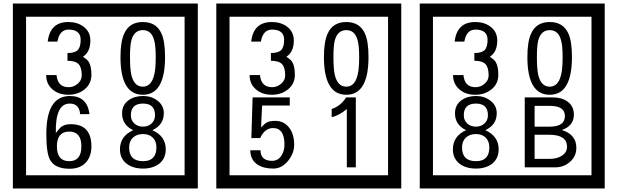

<svg xmlns="http://www.w3.org/2000/svg" viewBox="-20 -980 3505 1090"><path d="M1103 90H53V-960H1103ZM1028 15V-885H128V15ZM499 -556Q499 -504 460.5 -473Q422 -442 369 -442Q314 -442 280 -471Q242 -502 242 -554H301Q307 -485 370 -485Q398 -485 421 -504.5Q444 -524 444 -552Q444 -597 426 -616Q408 -635 363 -635V-679Q405 -679 421.5 -696Q438 -713 438 -754Q438 -812 369 -812Q318 -812 306 -744H251Q264 -855 368 -855Q419 -855 454 -829Q493 -800 493 -750Q493 -685 451 -658Q475 -642 483 -630Q499 -605 499 -556ZM917 -656Q917 -442 791 -442Q664 -442 664 -656Q664 -744 685 -789Q714 -855 791 -855Q868 -855 897 -789Q917 -745 917 -656ZM864 -656Q864 -723 855 -752Q840 -809 791 -809Q742 -809 726 -752Q718 -723 718 -656Q718 -587 726 -553Q742 -488 791 -488Q839 -488 855 -554Q864 -587 864 -656ZM499 -149Q499 -91 466.5 -56.5Q434 -22 375 -22Q291 -22 264 -73Q243 -111 243 -219Q243 -435 377 -435Q475 -435 488 -332H435Q430 -392 376 -392Q293 -392 297 -225Q318 -253 328 -260Q348 -275 381 -275Q499 -275 499 -149ZM442 -149Q442 -233 373 -233Q303 -233 303 -149Q303 -65 373 -65Q442 -65 442 -149ZM921 -132Q921 -79 882 -49Q846 -23 792 -23Q737 -23 701 -49Q661 -79 661 -132Q661 -207 736 -241Q673 -271 673 -337Q673 -384 710 -411Q744 -435 792 -435Q839 -435 872 -410Q910 -383 910 -337Q910 -271 845 -241Q921 -207 921 -132ZM860 -326Q860 -392 792 -392Q723 -392 723 -326Q723 -297 742.5 -279Q762 -261 792 -261Q821 -261 840.5 -279Q860 -297 860 -326ZM868 -143Q868 -178 847.5 -198.5Q827 -219 792 -219Q756 -219 734.5 -198.5Q713 -178 713 -143Q713 -65 792 -65Q868 -65 868 -143Z M2258 90H1208V-960H2258ZM2183 15V-885H1283V15ZM1654 -556Q1654 -504 1615.5 -473Q1577 -442 1524 -442Q1469 -442 1435 -471Q1397 -502 1397 -554H1456Q1462 -485 1525 -485Q1553 -485 1576 -504.5Q1599 -524 1599 -552Q1599 -597 1581 -616Q1563 -635 1518 -635V-679Q1560 -679 1576.5 -696Q1593 -713 1593 -754Q1593 -812 1524 -812Q1473 -812 1461 -744H1406Q1419 -855 1523 -855Q1574 -855 1609 -829Q1648 -800 1648 -750Q1648 -685 1606 -658Q1630 -642 1638 -630Q1654 -605 1654 -556ZM2072 -656Q2072 -442 1946 -442Q1819 -442 1819 -656Q1819 -744 1840 -789Q1869 -855 1946 -855Q2023 -855 2052 -789Q2072 -745 2072 -656ZM2019 -656Q2019 -723 2010 -752Q1995 -809 1946 -809Q1897 -809 1881 -752Q1873 -723 1873 -656Q1873 -587 1881 -553Q1897 -488 1946 -488Q1994 -488 2010 -554Q2019 -587 2019 -656ZM1650 -160Q1651 -111 1615.5 -67Q1580 -23 1531 -23Q1476 -23 1441 -46Q1401 -74 1401 -127H1459Q1459 -67 1525 -67Q1559 -67 1578 -97Q1595 -124 1595 -159Q1595 -253 1530 -253Q1483 -253 1457 -196H1407L1414 -427H1625V-381H1468L1462 -257Q1475 -269 1488 -281Q1507 -294 1542 -294Q1594 -294 1624 -252Q1650 -215 1650 -160ZM2000 -30H1949V-361Q1903 -323 1863 -315V-361Q1914 -378 1945 -427H2000Z M3413 90H2363V-960H3413ZM3338 15V-885H2438V15ZM2809 -556Q2809 -504 2770.5 -473Q2732 -442 2679 -442Q2624 -442 2590 -471Q2552 -502 2552 -554H2611Q2617 -485 2680 -485Q2708 -485 2731 -504.5Q2754 -524 2754 -552Q2754 -597 2736 -616Q2718 -635 2673 -635V-679Q2715 -679 2731.5 -696Q2748 -713 2748 -754Q2748 -812 2679 -812Q2628 -812 2616 -744H2561Q2574 -855 2678 -855Q2729 -855 2764 -829Q2803 -800 2803 -750Q2803 -685 2761 -658Q2785 -642 2793 -630Q2809 -605 2809 -556ZM3227 -656Q3227 -442 3101 -442Q2974 -442 2974 -656Q2974 -744 2995 -789Q3024 -855 3101 -855Q3178 -855 3207 -789Q3227 -745 3227 -656ZM3174 -656Q3174 -723 3165 -752Q3150 -809 3101 -809Q3052 -809 3036 -752Q3028 -723 3028 -656Q3028 -587 3036 -553Q3052 -488 3101 -488Q3149 -488 3165 -554Q3174 -587 3174 -656ZM2811 -132Q2811 -79 2772 -49Q2736 -23 2682 -23Q2627 -23 2591 -49Q2551 -79 2551 -132Q2551 -207 2626 -241Q2563 -271 2563 -337Q2563 -384 2600 -411Q2634 -435 2682 -435Q2729 -435 2762 -410Q2800 -383 2800 -337Q2800 -271 2735 -241Q2811 -207 2811 -132ZM2750 -326Q2750 -392 2682 -392Q2613 -392 2613 -326Q2613 -297 2632.5 -279Q2652 -261 2682 -261Q2711 -261 2730.5 -279Q2750 -297 2750 -326ZM2758 -143Q2758 -178 2737.5 -198.5Q2717 -219 2682 -219Q2646 -219 2624.5 -198.5Q2603 -178 2603 -143Q2603 -65 2682 -65Q2758 -65 2758 -143ZM3252 -141Q3252 -93 3216.5 -61.5Q3181 -30 3133 -30H2959V-427H3118Q3169 -427 3201 -404Q3238 -378 3238 -329Q3238 -266 3170 -242Q3252 -216 3252 -141ZM3187 -321Q3187 -379 3102 -379H3015V-261H3101Q3187 -261 3187 -321ZM3199 -147Q3199 -215 3098 -215H3015V-78H3101Q3138 -78 3165 -93Q3199 -112 3199 -147Z"/></svg>

Font: Unicode BMP Fallback SIL
Style: Regular
Weight: 400
Foundry: NRSI, SIL International
Version: Version 5.1 Based on Unicode 5.1